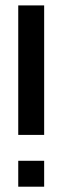

<svg xmlns="http://www.w3.org/2000/svg" viewBox="-20 -704 235 724"><path d="M48.8 -683.6H146.5V-195.3H48.8ZM48.8 0V-97.7H146.5V0Z"/></svg>

Font: BabelStone Runic Beowulf
Style: Regular
Weight: 400
Designer: Andrew West
Foundry: BabelStone
Version: Version 7.004;November 9, 2023